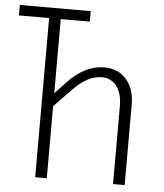

<svg xmlns="http://www.w3.org/2000/svg" viewBox="-52 -776 705 823"><g transform="rotate(5 300.0 -365.0)"><path d="M130 0V-685H0V-730H305V-685H180V-366L227 -416Q301 -495 385 -495Q444 -495 479.5 -454.5Q515 -414 515 -346V0H465V-336Q465 -390 441.5 -421Q418 -452 377 -452Q317 -452 255 -388L180 -310V0Z"/></g></svg>

Font: JetBrains Mono NL Thin
Style: Regular
Weight: 100
Monospace: yes
Designer: Philipp Nurullin, Konstantin Bulenkov
Foundry: JetBrains
Version: Version 2.305; ttfautohint (v1.8.4.7-5d5b)